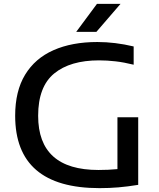

<svg xmlns="http://www.w3.org/2000/svg" viewBox="-20 -967 824 994"><path d="M495.5 7Q58.5 7 58.5 -368Q58.5 -495.5 110 -580.2Q161.5 -665 257 -707.2Q352.5 -749.5 484 -749.5Q575.5 -749.5 672 -726.5V-632Q621.5 -644.5 577.8 -649.5Q534 -654.5 492.5 -654.5Q343.5 -654.5 260.5 -586.5Q177.5 -518.5 177.5 -367.5Q177.5 -87 490 -87Q541.5 -87 588 -91.5V-360H695.5V-10Q640 -1 593 3Q546 7 495.5 7ZM374.5 -802 482 -947H604L479 -802Z"/></svg>

Font: Encode Sans Exp Md
Style: Regular
Weight: 500
Width: 7
Designer: Multiple Designers
Foundry: Impallari Type
Version: Version 3.002; ttfautohint (v1.8.3) -l 8 -r 50 -G 200 -x 14 